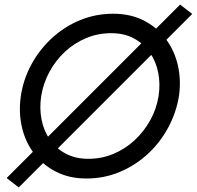

<svg xmlns="http://www.w3.org/2000/svg" viewBox="-20 -770 860 839"><path d="M160 -350Q152 -297 161.5 -248Q171 -199 197.5 -160.5Q224 -122 266.5 -99Q309 -76 366 -76Q424 -76 475.5 -97.5Q527 -119 568 -157Q609 -195 636.5 -244.5Q664 -294 673 -350Q681 -403 671.5 -452Q662 -501 635 -540Q608 -579 565.5 -602Q523 -625 466 -625Q408 -625 356.5 -603.5Q305 -582 264 -544Q223 -506 196 -456Q169 -406 160 -350ZM71 -350Q82 -424 117.5 -489Q153 -554 207.5 -604Q262 -654 330 -682Q398 -710 475 -710Q550 -710 608 -680.5Q666 -651 704 -600.5Q742 -550 757 -485.5Q772 -421 762 -350Q750 -277 714.5 -211.5Q679 -146 625 -96.5Q571 -47 503 -18.5Q435 10 358 10Q282 10 224 -20Q166 -50 128 -100.5Q90 -151 75.5 -215.5Q61 -280 71 -350ZM820 -709 62 49 9 8 767 -750Z"/></svg>

Font: Jost
Style: Italic
Weight: 400
Italic angle: -5°
Version: Version 3.710